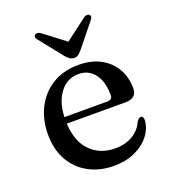

<svg xmlns="http://www.w3.org/2000/svg" viewBox="-129 -777 779 882"><g transform="rotate(-20 261.0 -336.0)"><path d="M482 -292.5Q482 -269.5 468.2 -257.2Q454.5 -245 428.5 -245H108.5V-277H349Q374 -277 374 -299Q374 -366 345 -403.5Q316 -441 267.5 -441Q229.5 -441 200.5 -419.2Q171.5 -397.5 155.2 -357.8Q139 -318 139 -264.5Q139 -165 186.5 -113.5Q234 -62 311.5 -62Q361 -62 397.5 -84.2Q434 -106.5 449 -143.5Q455.5 -151.5 459.8 -154.8Q464 -158 469 -158Q476 -158 479 -152Q482 -146 482 -138Q479 -97 452.2 -63Q425.5 -29 380.8 -8.8Q336 11.5 279 11.5Q208.5 11.5 154.8 -18Q101 -47.5 71 -101Q41 -154.5 41 -226Q41 -299.5 70.2 -356.8Q99.5 -414 153.2 -447.2Q207 -480.5 281.5 -480.5Q343 -480.5 388 -456.5Q433 -432.5 457.5 -390.2Q482 -348 482 -292.5ZM295.5 -581 169.5 -676.5Q161.5 -682 154.5 -682.5Q147.5 -683 142 -679Q138 -675.5 137.8 -669.2Q137.5 -663 144 -655.5L237.5 -538.5Q247 -528.5 255.5 -522.8Q264 -517 275.5 -517Q287 -517 295 -522.8Q303 -528.5 312 -538.5L406.5 -655.5Q412.5 -663 412.5 -669.2Q412.5 -675.5 408.5 -679Q403.5 -683 396.2 -682.5Q389 -682 381 -676.5L255 -581Z"/></g></svg>

Font: Fraunces 11pt
Style: Regular
Weight: 400
Version: Version 1.000;[b76b70a41]